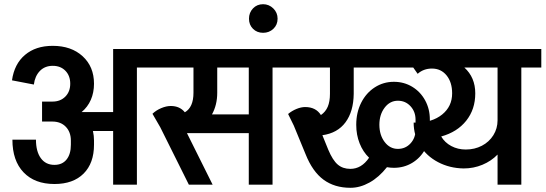

<svg xmlns="http://www.w3.org/2000/svg" viewBox="-20 -878 2594 913"><path d="M726 -557H631V0H518V-255H422Q427 -232 427 -210V-190Q427 -102 377.5 -52.5Q328 -3 239 -3Q145 -3 92 -58.5Q39 -114 39 -214H151Q151 -158 174 -126Q197 -94 239 -94Q276 -94 296.5 -119.5Q317 -145 317 -190V-209Q317 -250 293 -275Q269 -300 229 -300H180V-395H230Q267 -395 290.5 -418.5Q314 -442 314 -480Q314 -518 291 -541.5Q268 -565 231 -565Q193 -565 169.5 -540.5Q146 -516 141 -476L37 -496Q48 -574 99 -617Q150 -660 230 -660H231Q319 -660 373 -610.5Q427 -561 427 -480Q427 -438 412 -403.5Q397 -369 368 -345H369H518V-645H726Z M1371 -557H1276V0H1163V-245H869L991 0H878L742 -273L705 -337Q723 -354 747 -364Q771 -374 792 -374Q835 -374 859 -344Q900 -368 900 -437V-557H651V-645H1371ZM1163 -334V-557H1013V-437Q1013 -379 988 -334Z M1164 -789Q1164 -818 1183 -838Q1202 -858 1231 -858Q1259 -858 1279.5 -838Q1300 -818 1300 -789Q1300 -760 1280 -741Q1260 -722 1231 -722Q1202 -722 1183 -741Q1164 -760 1164 -789Z M2024 -259Q2024 -209 2001.5 -168Q1979 -127 1940 -103.5Q1901 -80 1853 -80Q1837 -80 1820 -83Q1782 -35 1737 -10Q1692 15 1647 15H1646Q1571 15 1518.5 -23.5Q1466 -62 1433 -145L1377 -281L1350 -336Q1368 -351 1390 -360Q1412 -369 1431 -369Q1482 -369 1506 -331Q1528 -346 1538.5 -370.5Q1549 -395 1549 -432V-557H1300V-645H2006V-557H1662V-432Q1661 -348 1623 -296.5Q1585 -245 1513 -235L1541 -166Q1562 -116 1586 -95.5Q1610 -75 1646 -75Q1699 -75 1735 -128Q1706 -156 1690 -196.5Q1674 -237 1674 -284V-285Q1674 -343 1697.5 -389.5Q1721 -436 1762 -462.5Q1803 -489 1853 -489Q1901 -489 1940 -465.5Q1979 -442 2001.5 -401Q2024 -360 2024 -310ZM1956 -309Q1956 -347 1932 -373Q1908 -399 1872 -399Q1834 -399 1809 -366Q1784 -333 1784 -285Q1784 -236 1809 -203Q1834 -170 1872 -170Q1908 -170 1932 -196Q1956 -222 1956 -260Z M2554 -557H2459V0H2346V-143Q2316 -112 2274 -94.5Q2232 -77 2185 -77Q2118 -78 2063 -107Q2008 -136 1977.5 -185.5Q1947 -235 1947 -295H1957Q2035 -295 2082.5 -333.5Q2130 -372 2130 -434Q2130 -487 2103.5 -519.5Q2077 -552 2034 -552Q1994 -552 1966 -527L1945 -557H1873V-645H2554ZM2346 -306V-557H2188Q2240 -510 2240 -434Q2240 -358 2197 -304Q2154 -250 2078 -229Q2095 -200 2126 -183.5Q2157 -167 2195 -167Q2237 -167 2271.5 -185Q2306 -203 2326 -235Q2346 -267 2346 -306Z"/></svg>

Font: Akshar Medium
Style: Regular
Weight: 500
Designer: Tall Chai
Foundry: Tall Chai
Version: Version 1.000